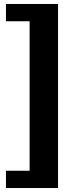

<svg xmlns="http://www.w3.org/2000/svg" viewBox="-20 -756 412 966"><path d="M10 103H129V-649H10V-736H272V190H10Z"/></svg>

Font: Play
Style: Bold
Weight: 700
Designer: Jonas Hecksher (Cyrillic expansion: Cyreal)
Foundry: Jonas Hecksher, Playtype, e-types AS
Version: Version 2.101; ttfautohint (v1.5.65-e2d9)